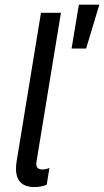

<svg xmlns="http://www.w3.org/2000/svg" viewBox="-20 -781 437 806"><path d="M280.5 -577.4H341.6L397 -761.4H311.1ZM124.3 4.3C145.6 4.3 164.1 0 176.1 -5.7L187.5 -76C178.3 -71.7 167.6 -69.6 158.4 -69.6C129.3 -69.6 131.4 -90.2 133.5 -104.4L235.8 -727.3H152L49.7 -103C41.9 -54.7 47.6 4.3 124.3 4.3Z"/></svg>

Font: TID UI
Style: Italic
Weight: 400
Italic angle: -9.39999°
Designer: The TID Project Authors
Foundry: Bakken & Bæck
Version: Version 1.001;hotconv 1.0.109;makeotfexe 2.5.65596